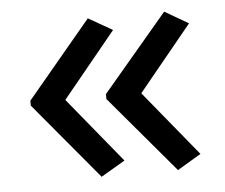

<svg xmlns="http://www.w3.org/2000/svg" viewBox="-39 -514 587 501"><g transform="rotate(-5 254.5 -263.5)"><path d="M40 -270 208 -471 271 -435 131 -264 271 -93 208 -56 40 -257ZM238 -270 408 -471 470 -435 330 -264 470 -93 408 -56 238 -257Z"/></g></svg>

Font: Noto Sans Inscriptional Pahlavi
Style: Regular
Weight: 400
Designer: Monotype Design Team
Foundry: Monotype Imaging Inc.
Version: Version 2.003; ttfautohint (v1.8.4.7-5d5b)